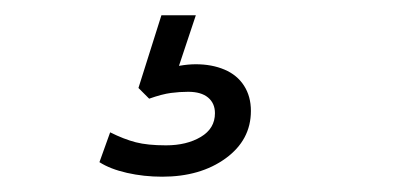

<svg xmlns="http://www.w3.org/2000/svg" viewBox="-20 -40 540 251"><path d="M192 191Q168 191 146 186Q124 181 110 172L124 133Q142 142 157.5 146Q173 150 197 150Q224 150 242.5 139Q261 128 261 108Q261 95 252 87.5Q243 80 226 80Q215 80 203.5 81.5Q192 83 175 89L161 75L191 -20H236L211 55L190 51Q203 48 214.5 46Q226 44 236 44Q257 44 273.5 51Q290 58 299 72Q308 86 308 105Q308 143 275 167Q242 191 192 191Z"/></svg>

Font: Nunito Sans 12pt Light
Style: Italic
Weight: 300
Italic angle: -9°
Designer: Vernon Adams
Foundry: Vernon Adams
Version: Version 3.101;gftools[0.9.27]